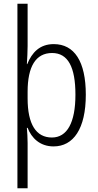

<svg xmlns="http://www.w3.org/2000/svg" viewBox="-20 -780 529 1036"><path d="M443 -269C443 -449 381 -542 270 -542C194 -542 152 -496 127 -434H125C127 -465 129 -503 129 -532V-760H74V236H129V-8C129 -36 127 -67 125 -90H129C150 -36 195 10 269 10C376 10 443 -85 443 -269ZM387 -269C387 -118 342 -38 260 -38C175 -38 129 -109 129 -249V-285C129 -421 173 -494 261 -494C347 -494 387 -418 387 -269Z"/></svg>

Font: Noto Sans Hebrew Condensed Light
Style: Regular
Weight: 300
Width: 3
Designer: Monotype Design Team
Foundry: Monotype Imaging Inc.
Version: Version 2.004